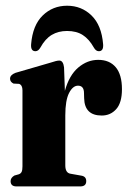

<svg xmlns="http://www.w3.org/2000/svg" viewBox="-20 -668 462 688"><path d="M209.5 -426.5 212.5 -342.5Q228 -398.5 260.5 -426Q293 -453.5 332 -453.5Q372.5 -453.5 394.8 -427Q417 -400.5 417 -348.5Q417 -300 396.5 -277Q376 -254 344.5 -254Q283 -254 281.5 -316L281 -334Q281 -361 259.5 -361Q241 -361 227.5 -334.8Q214 -308.5 214 -254.5V-75.5Q214 -48.5 232.5 -45.5L272 -38.5Q289 -35.5 289 -19Q289 0 267.5 0H39Q18 0 18 -19Q18 -31 31.5 -39L47.5 -43.5Q54.5 -46 57.5 -52.2Q60.5 -58.5 60.5 -72V-344.5Q60.5 -363 48.5 -367.5L28.5 -368.5Q16 -374.5 16 -386Q16 -399.5 35.5 -407L161 -443.5Q183 -451 192.5 -451Q206.5 -451 209.5 -426.5ZM220.5 -557Q189 -557 165.5 -543Q142 -529 125 -498Q117.5 -484.5 107 -484.5Q89.5 -484.5 91.5 -509.5Q97 -577.5 133 -612.5Q169 -647.5 220.5 -647.5Q272 -647.5 308 -612.5Q344 -577.5 349.5 -509.5Q351.5 -484.5 334 -484.5Q323.5 -484.5 316 -498Q299.5 -527.5 277 -542.2Q254.5 -557 220.5 -557Z"/></svg>

Font: Fraunces 144pt S050
Style: Bold
Weight: 700
Version: Version 1.000; ttfautohint (v1.8.3)